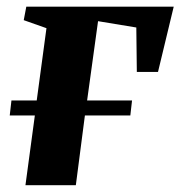

<svg xmlns="http://www.w3.org/2000/svg" viewBox="-20 -542 530 562"><path d="M57 -522.5H488.5L442.5 -331.5H380.5L379 -461.5L267 -480L235 -248H366.5L361.5 -204H228.5L202 0H54.5L82 -204H8.5L13.5 -248H87.5L116 -459.5L49.5 -483Z"/></svg>

Font: Merriweather 96pt ExtraBold
Style: Italic
Weight: 800
Italic angle: -7.8°
Version: Version 2.101